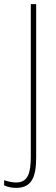

<svg xmlns="http://www.w3.org/2000/svg" viewBox="-65 -734 271 929"><path d="M13 175C84 175 110 129 110 30V-714H84V23C84 102 71 149 13 149C-7 149 -26 144 -45 138V163C-28 171 -8 175 13 175Z"/></svg>

Font: Noto Sans Oriya ExtCond Thin
Style: Regular
Weight: 100
Width: 2
Designer: Amélie Bonet and Sol Matas
Foundry: Google LLC
Version: Version 2.006